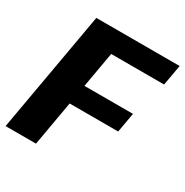

<svg xmlns="http://www.w3.org/2000/svg" viewBox="-183 -804 900 932"><g transform="rotate(30 267.0 -337.5)"><path d="M-26.5 0H144L188 -250.5H460L479.5 -360.5H207.5L242.5 -559.5H539L559.5 -675H92.5Z"/></g></svg>

Font: Anybody UltraCondensed Thin
Style: Bold Italic
Weight: 700
Italic angle: -10°
Version: Version 1.111